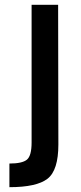

<svg xmlns="http://www.w3.org/2000/svg" viewBox="-20 -705 336 796"><path d="M19 71V-27Q72 -27 91.5 -43Q111 -59 111 -114V-685H221L222 -106Q222 1 177 36Q132 71 19 71Z"/></svg>

Font: Titillium Web[RUS by Daymarius]
Style: Regular
Weight: 600
Designer: Cyrillization by Daymarius
Foundry: Cyrillization by Daymarius
Version: Version 1.002 September 11, 2018